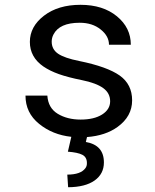

<svg xmlns="http://www.w3.org/2000/svg" viewBox="-20 -558 640 794"><path d="M313 -538.1Q405.8 -538.1 463.4 -490.7Q521 -443.4 521 -373H430.7Q430.7 -408.7 396.5 -436Q362.3 -463.9 309.6 -463.9Q226.1 -463.9 201.2 -415.5Q193.8 -401.4 193.8 -385.7Q193.8 -354 220.2 -335.9Q246.6 -317.9 307.6 -305.7Q423.3 -282.2 475.1 -245.6Q526.4 -209 526.4 -143.1Q526.4 -76.7 466.3 -33.2Q416.5 2.9 339.8 8.8L335 29.3Q409.7 42 409.7 113.8Q409.7 161.1 371.1 188.5Q332.5 215.8 261.7 216.3L258.3 164.1Q313.5 164.1 333 137.7Q339.8 128.9 339.4 116.2Q339.4 91.8 320.3 82Q301.3 72.3 260.7 69.3L274.9 7.8Q197.3 -0.5 141.6 -45.9Q85.4 -91.3 85.4 -162.6H175.8Q179.2 -111.3 218.8 -87.4Q258.3 -63.5 313.5 -63.5Q369.1 -63.5 402.3 -84.5Q435.5 -105.5 435.5 -139.2Q435.5 -172.9 406.7 -193.8Q377.4 -214.8 318.8 -226.6Q260.7 -238.3 223.6 -251.5Q186.5 -264.6 159.2 -283.2Q103.5 -321.8 103.5 -384.8Q103.5 -448.2 162.1 -493.2Q220.7 -538.1 313 -538.1Z"/></svg>

Font: RobotoMono-Regular
Style: Regular
Weight: 400
Designer: Google
Version: Version 2.000985; 2015; ttfautohint (v1.3)